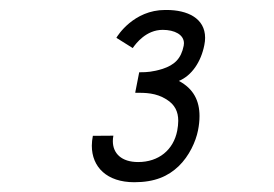

<svg xmlns="http://www.w3.org/2000/svg" viewBox="-20 -688 558 391"><path d="M169.1 -411.4C167.8 -404.6 167 -397.7 167 -391.3C167 -347.6 197.9 -316.9 253.4 -316.9C295.4 -316.9 322.4 -329.1 343.8 -349.5C365.5 -370.4 378.7 -399.8 383.2 -422.3C385.3 -432.6 386.3 -442.4 386.3 -451.7C386.3 -482.7 374.2 -507.3 344.3 -523.2C370.5 -534 389.5 -562.3 396.1 -596.2C397.2 -601.5 397.7 -606.5 397.7 -611C397.7 -651 361.5 -667.7 319.2 -667.7H316.3C252.1 -667.7 219.1 -615 217 -611L250.3 -590.1C256.9 -599.7 277.7 -627.2 311.3 -627.2C335.6 -627.2 354.6 -617.4 354.6 -599.9C354.6 -598.3 354.4 -596.8 354.1 -594.9C348.8 -568.2 335.1 -555.7 311.3 -547.8C290.9 -541.4 277.7 -540.9 267.7 -540.9H263.5L255.3 -499.1C276.4 -499.1 297.5 -499.1 319 -485.6C336.1 -475 343 -460.7 343 -441.9C343 -435.5 342.2 -429.2 340.9 -421.8C333.2 -382.6 303.1 -358 261.3 -358C227.3 -358 209.8 -375.7 209.8 -400.6C209.8 -404.3 210.1 -407.7 210.9 -411.7Z"/></svg>

Font: Fantasque Sans Mono
Style: RegItalic
Weight: 400
Italic angle: -11°
Monospace: yes
Designer: Jany Belluz
Version: Version 1.6.3